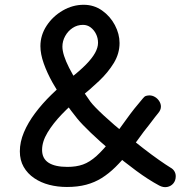

<svg xmlns="http://www.w3.org/2000/svg" viewBox="-20 -778 800 803"><path d="M693 -77Q704 -71 709.5 -61.5Q715 -52 715 -41Q715 -23 705 -11Q695 1 679 4Q663 7 646 -2Q601 -26 549.5 -64Q498 -102 448 -144Q398 -186 360 -222.5Q322 -259 304 -281Q278 -313 250.5 -352Q223 -391 200 -432Q177 -473 163 -512.5Q149 -552 149 -585Q149 -631 175 -670.5Q201 -710 242.5 -734Q284 -758 330 -758Q373 -758 407 -734Q441 -710 460.5 -673Q480 -636 480 -598Q480 -554 456 -514.5Q432 -475 394.5 -439.5Q357 -404 315 -370Q275 -338 238.5 -300Q202 -262 179 -224Q156 -186 156 -151Q156 -115 183 -97.5Q210 -80 262 -80Q299 -80 327 -90Q355 -100 383.5 -125.5Q412 -151 449 -198Q480 -239 510 -281Q540 -323 578 -367Q584 -375 591 -377Q598 -379 605 -379Q617 -379 628 -372.5Q639 -366 646 -355Q653 -344 653 -332Q653 -325 650 -318Q647 -311 641 -304Q633 -294 628.5 -288.5Q624 -283 619 -276Q614 -269 603 -255Q581 -228 560.5 -199Q540 -170 518 -141Q490 -106 462.5 -79Q435 -52 405.5 -33.5Q376 -15 340.5 -5.5Q305 4 260 4Q221 4 186 -5Q151 -14 123 -33Q95 -52 79 -80Q63 -108 63 -145Q63 -184 80 -224.5Q97 -265 127 -305Q157 -345 195 -382Q233 -419 273 -450Q314 -482 339.5 -508Q365 -534 377.5 -556.5Q390 -579 390 -599Q390 -619 381.5 -636Q373 -653 359 -663.5Q345 -674 327 -674Q303 -674 283.5 -661Q264 -648 252.5 -627Q241 -606 241 -583Q241 -550 269 -494.5Q297 -439 358 -353Q373 -333 414.5 -294.5Q456 -256 508 -214Q544 -185 579.5 -157.5Q615 -130 645 -109Q675 -88 693 -77Z"/></svg>

Font: Playpen Sans Deva
Style: Regular
Weight: 400
Designer: Pooja Saxena, Gunjan Panchal, Laura Meseguer, Veronika Burian, José Scaglione
Foundry: TypeTogether
Version: Version 2.000